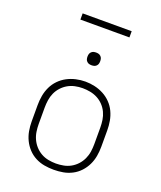

<svg xmlns="http://www.w3.org/2000/svg" viewBox="-162 -995 924 1104"><g transform="rotate(20 300.0 -443.0)"><path d="M300 8Q271 8 242.5 3Q214 -2 188 -15.5Q162 -29 142 -50.5Q122 -72 109.5 -98Q97 -124 92 -152.5Q87 -181 87 -210V-310Q87 -339 92 -367.5Q97 -396 109.5 -422.5Q122 -449 142.5 -470Q163 -491 188.5 -504.5Q214 -518 242.5 -524.5Q271 -531 300 -531Q329 -531 357.5 -524.5Q386 -518 411.5 -504.5Q437 -491 457.5 -470Q478 -449 490.5 -422.5Q503 -396 508 -367.5Q513 -339 513 -310V-210Q513 -181 508 -152.5Q503 -124 490.5 -98Q478 -72 458 -50.5Q438 -29 412 -15.5Q386 -2 357.5 3Q329 8 300 8ZM300 -30Q323 -30 346.5 -34.5Q370 -39 390.5 -50.5Q411 -62 427 -79.5Q443 -97 453 -118.5Q463 -140 466.5 -163.5Q470 -187 470 -210V-310Q470 -334 466.5 -357.5Q463 -381 453 -402.5Q443 -424 426.5 -441.5Q410 -459 389 -470Q368 -481 344.5 -485.5Q321 -490 298 -490Q274 -490 251 -485Q228 -480 208 -468.5Q188 -457 172 -439.5Q156 -422 146.5 -401Q137 -380 133.5 -356.5Q130 -333 130 -310V-210Q130 -187 133.5 -163.5Q137 -140 147 -118.5Q157 -97 173 -79.5Q189 -62 209.5 -50.5Q230 -39 253.5 -34.5Q277 -30 300 -30ZM300 -631Q292 -631 284.5 -633Q277 -635 271 -641Q265 -647 263 -654.5Q261 -662 261 -670Q261 -678 263 -685.5Q265 -693 271 -699Q277 -705 284.5 -707Q292 -709 300 -709Q308 -709 315.5 -707Q323 -705 329 -699Q335 -693 337 -685.5Q339 -678 339 -670Q339 -662 337 -654.5Q335 -647 329 -641Q323 -635 315.5 -633Q308 -631 300 -631ZM450 -856H150V-894H450Z"/></g></svg>

Font: Zed Sans Extralight Extended
Style: Regular
Weight: 200
Width: 7
Designer: Belleve Invis
Foundry: Belleve Invis
Version: Version 1.0.0; ttfautohint (v1.8.4)